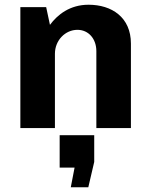

<svg xmlns="http://www.w3.org/2000/svg" viewBox="-20 -541 637 811"><path d="M175 -511H66V0H212V-314C212 -371 256 -415 307 -415C354 -415 387 -377 387 -325V0H533V-357C533 -468 452 -521 354 -521C275 -521 223 -479 191 -436ZM279 250H353L378 143V30H232V167H295Z"/></svg>

Font: Chivo
Style: Bold
Weight: 700
Designer: Hector Gatti
Foundry: Omnibus-Type
Version: Version 1.003;PS 001.003;hotconv 1.0.70;makeotf.lib2.5.58329